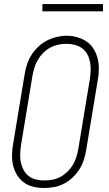

<svg xmlns="http://www.w3.org/2000/svg" viewBox="-20 -923 540 951"><path d="M198 8Q171 8 145 2Q119 -4 98.5 -19Q78 -34 64.5 -56Q51 -78 45 -103.5Q39 -129 39.5 -156Q40 -183 45 -210L102 -555Q106 -580 114 -604.5Q122 -629 136 -651Q150 -673 169.5 -691.5Q189 -710 212.5 -722Q236 -734 261 -740Q286 -746 311 -746Q338 -746 363.5 -738.5Q389 -731 410 -716.5Q431 -702 444.5 -679.5Q458 -657 464 -632Q470 -607 469.5 -579.5Q469 -552 464 -525L407 -180Q403 -155 395 -130.5Q387 -106 373 -84Q359 -62 339.5 -43.5Q320 -25 296.5 -13Q273 -1 248 3.5Q223 8 198 8ZM199 -29Q220 -29 240.5 -33Q261 -37 279.5 -47Q298 -57 314 -72.5Q330 -88 341 -106.5Q352 -125 358 -145Q364 -165 368 -186L425 -531Q428 -552 429 -573.5Q430 -595 426 -615.5Q422 -636 412.5 -654Q403 -672 386.5 -684Q370 -696 349.5 -701Q329 -706 308 -706Q287 -706 267 -701.5Q247 -697 228.5 -687Q210 -677 194.5 -661.5Q179 -646 168 -627.5Q157 -609 151 -589.5Q145 -570 141 -549L84 -204Q81 -183 80 -161.5Q79 -140 83 -120Q87 -100 96.5 -82Q106 -64 121.5 -51.5Q137 -39 157.5 -34Q178 -29 199 -29ZM190 -867V-903H490V-867Z"/></svg>

Font: Iosevka Curly Slab XLtObl
Style: Regular
Weight: 200
Italic angle: -9°
Monospace: yes
Designer: Belleve Invis
Foundry: Belleve Invis
Version: Version 11.1.0; ttfautohint (v1.8.3)